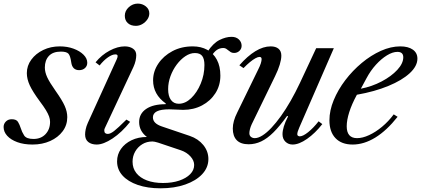

<svg xmlns="http://www.w3.org/2000/svg" viewBox="-47 -792 2338 1066"><path d="M133.5 10.5Q85 10.5 49 -2.8Q13 -16 -7 -38Q-27 -60 -27 -87Q-27 -104.5 -14.5 -117.2Q-2 -130 18 -130Q44 -130 53 -115Q62 -100 68 -81Q74.5 -59.5 87 -40Q99.5 -20.5 139 -20.5Q180.5 -20.5 205.8 -47.2Q231 -74 231 -115.5Q231 -130 225.5 -145.2Q220 -160.5 207.8 -180.8Q195.5 -201 174 -229.5Q134.5 -283 118.2 -318.2Q102 -353.5 102 -386Q102 -427 126.8 -460.8Q151.5 -494.5 193 -514.5Q234.5 -534.5 285 -534.5Q326.5 -534.5 361.2 -521.8Q396 -509 416.8 -488.2Q437.5 -467.5 437.5 -443.5Q437.5 -425.5 424.8 -414Q412 -402.5 392.5 -402.5Q354.5 -402.5 348.5 -446Q343.5 -482.5 332.8 -494Q322 -505.5 291 -505.5Q247 -505.5 224.5 -481.5Q202 -457.5 202 -417Q202 -391.5 215 -363.2Q228 -335 261.5 -287.5Q298 -236 312.2 -204Q326.5 -172 326.5 -141.5Q326.5 -97.5 301 -63.2Q275.5 -29 231.8 -9.2Q188 10.5 133.5 10.5Z M490 10.5Q461 10.5 443.2 -3.5Q425.5 -17.5 425.5 -45.5Q425.5 -58 428.8 -74.2Q432 -90.5 440.5 -109.5L601 -462.5Q604 -469 605 -473.2Q606 -477.5 606 -481Q606 -490 593.5 -490Q576 -490 552.2 -473.5Q528.5 -457 506 -428.5L483.5 -446Q517.5 -487.5 561.8 -511Q606 -534.5 645.5 -534.5Q673 -534.5 691.2 -522Q709.5 -509.5 709.5 -486Q709.5 -472 705.8 -455Q702 -438 694 -420.5L535 -80.5Q533 -77 532.5 -73.8Q532 -70.5 532 -67.5Q532 -48.5 551.5 -48.5Q565.5 -48.5 586 -64.2Q606.5 -80 655 -128L675.5 -115.5Q629 -57 578 -23.2Q527 10.5 490 10.5ZM707.5 -648.5Q679 -648.5 662.5 -663.8Q646 -679 646 -704.5Q646 -732 668 -752Q690 -772 718 -772Q743.5 -772 762.8 -756.5Q782 -741 782 -717.5Q782 -700 771.2 -684.2Q760.5 -668.5 743.5 -658.5Q726.5 -648.5 707.5 -648.5Z M1104.5 -504Q1136.5 -552.5 1171.8 -570Q1207 -587.5 1238.5 -587.5Q1264 -587.5 1279.2 -573Q1294.5 -558.5 1294.5 -538Q1294.5 -521 1282.2 -509.5Q1270 -498 1253 -498Q1242 -498 1234.8 -502.2Q1227.5 -506.5 1221.5 -511.8Q1215.5 -517 1208.8 -521.2Q1202 -525.5 1193 -525.5Q1173 -525.5 1157.2 -514.8Q1141.5 -504 1125.5 -479ZM858 224Q909 224 948 210.8Q987 197.5 1009 175Q1031 152.5 1031 124Q1031 99 1010.2 76.2Q989.5 53.5 957.5 42.5L831 0Q810 -6.5 799.5 -6.5Q767.5 -6.5 742.8 8.8Q718 24 703.5 49.5Q689 75 689 106Q689 142.5 710 169Q731 195.5 769 209.8Q807 224 858 224ZM945.5 -216Q982 -216 1014.5 -247.2Q1047 -278.5 1067.5 -327.8Q1088 -377 1088 -431Q1088 -465 1075.8 -481.2Q1063.5 -497.5 1035 -497.5Q1008.5 -497.5 982.2 -480Q956 -462.5 934.2 -433.5Q912.5 -404.5 899.5 -369Q886.5 -333.5 886.5 -297Q886.5 -258.5 902 -237.2Q917.5 -216 945.5 -216ZM844 253.5Q772.5 253.5 718 234.8Q663.5 216 633.2 182.5Q603 149 603 104Q603 65.5 624.5 35Q646 4.5 683.5 -13.5Q721 -31.5 768.5 -31.5Q725.5 -64.5 725.5 -114.5Q725.5 -160.5 764.2 -187Q803 -213.5 872.5 -213.5L873.5 -217.5Q803 -267.5 803 -346Q803 -395.5 831.8 -438.5Q860.5 -481.5 910.2 -508Q960 -534.5 1023.5 -534.5Q1069 -534.5 1103.5 -515.5Q1138 -496.5 1157.2 -460.2Q1176.5 -424 1176.5 -372Q1176.5 -317.5 1149 -274.5Q1121.5 -231.5 1074.8 -206.8Q1028 -182 969.5 -182Q954 -182 932.5 -183.5Q911 -185 892.5 -185Q846.5 -185 824.2 -173.8Q802 -162.5 802 -140.5Q802 -123.5 814.2 -111Q826.5 -98.5 851.5 -90L1006.5 -37.5Q1053.5 -21.5 1081.8 13.2Q1110 48 1110 91Q1110 138 1075.8 174.8Q1041.5 211.5 981.5 232.5Q921.5 253.5 844 253.5Z M1577.5 10.5Q1554 10.5 1537.8 -5.2Q1521.5 -21 1521.5 -47Q1521.5 -65.5 1528.8 -89.8Q1536 -114 1552.5 -146L1547 -148.5Q1506.5 -92 1471.5 -57.2Q1436.5 -22.5 1403 -6.8Q1369.5 9 1333.5 9Q1289.5 9 1267.5 -13.5Q1245.5 -36 1245.5 -78.5Q1245.5 -119 1270.5 -168L1386 -405Q1396.5 -425.5 1401 -440Q1405.5 -454.5 1405.5 -463.5Q1405.5 -476 1394 -476Q1385 -476 1371.2 -468.5Q1357.5 -461 1340.8 -447.2Q1324 -433.5 1305 -414L1282 -429.5Q1326.5 -480.5 1370.5 -507.5Q1414.5 -534.5 1456 -534.5Q1483.5 -534.5 1499.2 -521.5Q1515 -508.5 1515 -483Q1515 -462.5 1506.2 -433.2Q1497.5 -404 1480 -368.5L1350.5 -102Q1344 -88 1340.8 -75Q1337.5 -62 1337.5 -52.5Q1337.5 -39.5 1346.2 -32.2Q1355 -25 1367.5 -25Q1386.5 -25 1410 -39.8Q1433.5 -54.5 1459.5 -82Q1485.5 -109.5 1512.8 -147.5Q1540 -185.5 1566.8 -232.2Q1593.5 -279 1618.5 -332L1708.5 -524.5H1806.5L1614.5 -83.5Q1603.5 -59 1603.5 -46.5Q1603.5 -40.5 1608 -37.8Q1612.5 -35 1617.5 -35Q1635 -35 1664 -58.2Q1693 -81.5 1722 -118.5L1742.5 -103Q1703 -52.5 1658 -21Q1613 10.5 1577.5 10.5Z M1911 10.5Q1849.5 10.5 1815.8 -24.8Q1782 -60 1782 -124Q1782 -178.5 1805.8 -236Q1829.5 -293.5 1870 -346.8Q1910.5 -400 1961.5 -442.5Q2012.5 -485 2067.8 -509.8Q2123 -534.5 2175.5 -534.5Q2219.5 -534.5 2245 -516.5Q2270.5 -498.5 2270.5 -466.5Q2270.5 -425 2227.8 -385.5Q2185 -346 2109.2 -314.8Q2033.5 -283.5 1934.5 -266Q1906 -213.5 1892 -169.2Q1878 -125 1878 -91Q1878 -25 1935.5 -25Q1966 -25 2002.2 -41.8Q2038.5 -58.5 2074.2 -88.2Q2110 -118 2139 -157L2160.5 -143.5Q2100 -67 2036.8 -28.2Q1973.5 10.5 1911 10.5ZM1956.5 -299.5Q2018 -311.5 2071.8 -339.8Q2125.5 -368 2158.8 -404Q2192 -440 2192 -474Q2192 -504 2159.5 -504Q2133 -504 2101.5 -484.8Q2070 -465.5 2040 -432.5Q2010 -399.5 1987.5 -357Z"/></svg>

Font: Libre Caslon Text
Style: Italic
Weight: 400
Italic angle: -22.583°
Designer: Pablo Impallari, Rodrigo Fuenzalida, Katja Schimmel
Foundry: Pablo Impallari, Rodrigo Fuenzalida
Version: Version 2.000